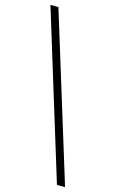

<svg xmlns="http://www.w3.org/2000/svg" viewBox="-141 -826 634 1054"><g transform="rotate(15 176.0 -299.0)"><path d="M344.3 173.9H298.2L7.8 -771.6H53.1Z"/></g></svg>

Font: Noto Serif HK ExtraLight
Style: Regular
Weight: 200
Designer: Ryoko NISHIZUKA 西塚涼子 (kana & ideographs); Frank Grießhammer (Latin, Greek & Cyrillic); Wenlong ZHANG 张文龙 (bopomofo); San
Foundry: Adobe
Version: Version 2.002-H1;hotconv 1.1.0;makeotfexe 2.6.0